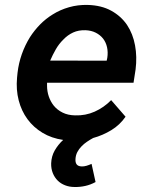

<svg xmlns="http://www.w3.org/2000/svg" viewBox="-20 -558 627 775"><path d="M486.8 -86.9 428.7 -153.8Q399.4 -124 362.3 -107.4Q325.2 -90.8 282.7 -92.3Q254.4 -92.8 232.7 -103.5Q210.9 -114.3 196.8 -131.8Q184.1 -147.9 177 -168.5Q169.9 -189 169.9 -212.4Q169.9 -214.8 169.9 -217Q169.9 -219.2 169.9 -221.7V-224.1H519L527.3 -277.8Q533.7 -328.6 525.1 -375Q516.6 -421.4 492.7 -457.5Q468.3 -493.2 428.7 -514.9Q389.2 -536.6 334 -538.1Q294.4 -539.1 258.5 -528.8Q222.7 -518.6 192.4 -499.5Q164.6 -482.4 141.6 -459Q118.7 -435.5 101.1 -408.2Q81.1 -376 68.1 -339.4Q55.2 -302.7 50.8 -264.2L48.8 -244.1Q44.4 -195.8 55.4 -153.1Q66.4 -110.4 90.8 -77.1Q115.2 -43.9 151.6 -22Q188 0 234.9 6.8Q234.9 6.8 234.9 6.8Q234.9 6.8 234.9 6.8Q214.4 25.9 200.9 49.3Q187.5 72.8 186.5 101.6Q186 123 193.1 140.6Q200.2 158.2 212.9 170.9Q225.1 183.1 242.7 189.9Q260.3 196.8 280.8 196.8Q303.2 197.3 324.7 192.4Q346.2 187.5 365.7 176.8L349.6 103.5Q339.8 107.9 329.3 111.1Q318.8 114.3 308.6 113.8Q294.4 112.8 289.1 105Q283.7 97.2 284.7 83.5Q285.6 68.4 292.2 55.7Q298.8 43 309.1 32.7Q318.8 22.5 331.1 14.2Q343.3 5.9 356 -1Q395 -11.7 429.4 -32.7Q463.9 -53.7 486.8 -86.9ZM325.2 -436Q348.6 -435.1 366.5 -426Q384.3 -417 396 -402.3Q407.7 -387.2 412.1 -367.2Q416.5 -347.2 413.1 -324.7L410.6 -313L182.6 -313.5Q192.4 -336.4 205.1 -358.6Q217.8 -380.9 235.8 -398.4Q252.9 -416.5 275.1 -426.8Q297.4 -437 325.2 -436Z"/></svg>

Font: Roboto Mono SemiBold
Style: Italic
Weight: 600
Italic angle: -10°
Monospace: yes
Designer: Google
Version: Version 3.000